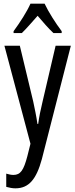

<svg xmlns="http://www.w3.org/2000/svg" viewBox="-20 -786 410 1046"><path d="M223 -766H146C127 -723 90 -665 54 -616V-606H99C123 -629 154 -665 185 -700C215 -665 243 -632 271 -606H316V-616C283 -660 244 -721 223 -766ZM4 -537 146 -3 129 65C109 141 92 167 53 167C41 167 27 164 14 160V232C32 237 48 240 64 240C137 240 178 191 208 81L366 -537H283L212 -233C201 -188 193 -148 188 -111H184C178 -153 169 -195 161 -233L88 -537Z"/></svg>

Font: Noto Sans Lao Looped ExtraCondensed
Style: Regular
Weight: 400
Width: 2
Designer: Mark Frömberg, Ben Mitchell
Foundry: The Fontpad Ltd
Version: Version 1.002